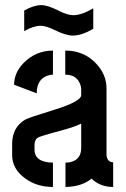

<svg xmlns="http://www.w3.org/2000/svg" viewBox="-20 -743 499 763"><path d="M76.2 -619.1V-701.2Q114.3 -722.7 144.5 -722.7Q168.9 -722.7 213.9 -700.2Q248 -682.6 272.5 -682.6Q306.6 -683.6 350.6 -710V-628.9Q305.7 -601.6 268.6 -601.6Q242.2 -601.6 196.3 -624Q163.1 -640.6 140.6 -640.6Q110.4 -639.6 76.2 -619.1ZM28.3 -126Q28.3 -71.3 81.1 -33.2Q127 0 190.4 0V-96.7Q118.2 -97.7 117.2 -147.5V-168Q118.2 -187.5 128.9 -195.3Q136.7 -201.2 220.7 -223.6Q279.3 -239.3 302.7 -252V-155.3Q302.7 -108.4 258.8 -98.6Q250 -96.7 240.2 -96.7V0Q304.7 -1 343.8 -33.2Q377.9 0 429.7 0V-97.7Q404.3 -99.6 403.3 -128.9V-391.6Q403.3 -450.2 356.4 -496.1Q309.6 -542 239.3 -542V-446.3Q283.2 -446.3 297.9 -410.2Q302.7 -398.4 302.7 -385.7V-365.2Q302.7 -339.8 195.3 -306.6Q93.8 -275.4 80.1 -267.6Q29.3 -237.3 28.3 -173.8ZM36.1 -406.2 126 -372.1Q126 -427.7 168.9 -442.4Q179.7 -446.3 190.4 -446.3V-542Q123 -542 74.2 -493.2Q36.1 -454.1 36.1 -406.2Z"/></svg>

Font: Post No Bills Colombo
Style: Bold
Weight: 800
Designer: Kosala Senevirathne, Siva Puranthara, Lasantha Premarathna, Tharique Azeez
Foundry: Mooniak
Version: Version 1.220 ; ttfautohint (v1.5)